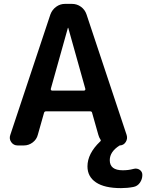

<svg xmlns="http://www.w3.org/2000/svg" viewBox="-20 -750 754 990"><path d="M414 -283Q417 -283 419 -286Q421 -289 420 -292L332 -606Q332 -607 331 -607Q330 -607 330 -606L242 -292Q241 -289 243 -286Q245 -283 248 -283ZM668 121Q686 116 700 125.5Q714 135 714 152Q714 174 701.5 192Q689 210 668 214Q637 220 604 220Q519 220 475 190.5Q431 161 431 108Q431 42 496 -20Q503 -25 497 -32Q491 -41 487 -55L455 -168Q454 -176 444 -176H218Q209 -176 207 -168L175 -55Q169 -31 148.5 -15.5Q128 0 103 0H71Q50 0 38 -17Q26 -34 33 -54L240 -676Q249 -700 269.5 -715Q290 -730 315 -730H351Q377 -730 397.5 -715Q418 -700 426 -676L633 -54Q639 -35 628.5 -18Q618 -1 598 0H597Q546 32 546 76Q546 128 613 128Q643 128 668 121Z"/></svg>

Font: Rounded Mplus 1c Bold
Style: Bold
Weight: 700
Version: Version 1.059.20150529